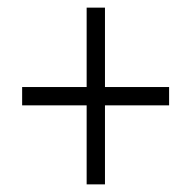

<svg xmlns="http://www.w3.org/2000/svg" viewBox="-20 -578 501 503"><path d="M207 -302H38V-350H207V-558H255V-350H423V-302H255V-95H207Z"/></svg>

Font: Noto Sans Telugu Condensed Light
Style: Regular
Weight: 300
Width: 3
Designer: Jelle Bosma - Monotype Design Team
Foundry: Monotype Imaging Inc.
Version: Version 2.005; ttfautohint (v1.8.4.7-5d5b)